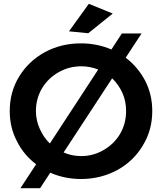

<svg xmlns="http://www.w3.org/2000/svg" viewBox="-20 -930 849 1005"><path d="M740 -507C715 -555 681 -595 638 -628L721 -755H618L563 -671C514 -692 461 -703 404 -703C335 -703 272 -688 215 -657C158 -626 113 -583 80 -529C47 -475 31 -415 31 -349C31 -292 43 -240 68 -192C92 -143 126 -103 169 -70L87 55H190L243 -26C293 -4 347 7 404 7C473 7 537 -9 594 -40C651 -71 695 -114 728 -169C761 -223 777 -283 777 -349C777 -406 765 -458 740 -507ZM188 -256C175 -285 168 -316 168 -349C168 -392 179 -432 200 -468C221 -503 250 -531 287 -552C324 -573 363 -583 406 -583C437 -583 466 -577 494 -566L241 -179C218 -201 201 -227 188 -256ZM523 -145C487 -124 448 -113 406 -113C373 -113 342 -119 313 -132L567 -520C590 -498 608 -472 621 -443C634 -414 640 -382 640 -349C640 -306 630 -266 609 -230C588 -194 559 -166 523 -145ZM445 -910 341 -766 442 -756 570 -859Z"/></svg>

Font: Argentum Sans Medium
Style: Regular
Weight: 500
Designer: Julieta Ulanovsky
Foundry: Julieta Ulanovsky
Version: Version 5.001;January 29, 2019;FontCreator 11.5.0.2425 64-bi